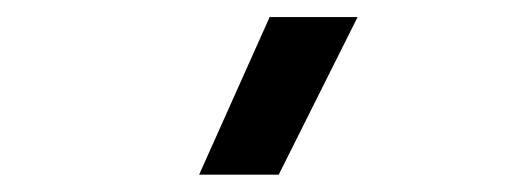

<svg xmlns="http://www.w3.org/2000/svg" viewBox="-20 -815 626 226"><path d="M214.4 -609.4H308.1L400.9 -794.9H297.4Z"/></svg>

Font: Cascadia Mono NF
Style: Regular
Weight: 400
Monospace: yes
Designer: Aaron Bell
Foundry: Saja Typeworks
Version: Version 2404.023